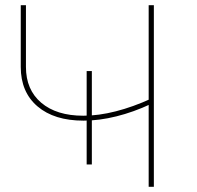

<svg xmlns="http://www.w3.org/2000/svg" viewBox="-20 -720 760 740"><path d="M314 -86V-446H334V-86ZM302 -255Q189 -255 124.5 -310Q60 -365 60 -462V-700H80V-462Q80 -374 139 -324Q198 -274 301 -274Q360 -274 426.5 -291Q493 -308 563 -340L561 -319Q495 -288 428.5 -271.5Q362 -255 302 -255ZM553 0V-700H573V0Z"/></svg>

Font: Montserrat Alternates Thin
Style: Regular
Weight: 100
Designer: Julieta Ulanovsky
Foundry: Julieta Ulanovsky
Version: Version 9.000